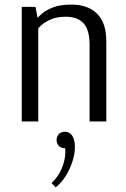

<svg xmlns="http://www.w3.org/2000/svg" viewBox="-20 -530 552 838"><path d="M75 0V-500H135L144 -452Q147 -456 162.5 -470Q178 -484 209.5 -497Q241 -510 292 -510Q363 -510 403.5 -470.5Q444 -431 444 -349V0H371V-334Q371 -400 344.5 -428.5Q318 -457 268 -457Q227 -457 200 -444.5Q173 -432 160 -419.5Q147 -407 147 -407V0ZM223 288 205 269Q235 241 250 204Q265 167 265 135Q265 130 265 125.5Q265 121 264 117Q249 117 238 108Q227 97 227 81Q227 65 238 54Q249 45 263 45Q278 45 288 54Q298 63 302.5 78Q307 93 307 111Q307 140 296.5 173.5Q286 207 267.5 237Q249 267 223 288Z"/></svg>

Font: Arsenal SC
Style: Regular
Weight: 400
Designer: Andrij Shevchenko
Foundry: Stairsfor
Version: Version 2.001; ttfautohint (v1.8.4.7-5d5b)